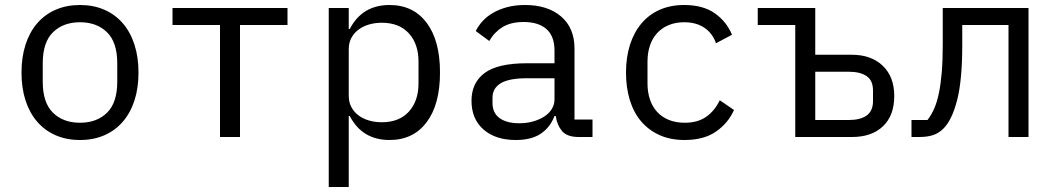

<svg xmlns="http://www.w3.org/2000/svg" viewBox="-20 -548 4240 768"><path d="M66 -258Q66 -319 82 -369Q98 -419 128.5 -454.5Q159 -490 202.5 -509Q246 -528 300 -528Q354 -528 397.5 -509Q441 -490 471.5 -454.5Q502 -419 518 -369Q534 -319 534 -258Q534 -196 518 -146.5Q502 -97 471.5 -61.5Q441 -26 397.5 -7Q354 12 300 12Q246 12 202.5 -7Q159 -26 128.5 -61.5Q98 -97 82 -146.5Q66 -196 66 -258ZM449 -221V-295Q449 -379 408 -419Q367 -459 300 -459Q233 -459 192 -419Q151 -379 151 -295V-221Q151 -137 192 -97Q233 -57 300 -57Q367 -57 408 -97Q449 -137 449 -221Z M860 -448H670V-516H1130V-448H940V0H860Z M1295 -516H1375V-432H1379Q1429 -528 1538 -528Q1633 -528 1686.5 -457Q1740 -386 1740 -258Q1740 -130 1686.5 -59Q1633 12 1538 12Q1429 12 1379 -84H1375V200H1295ZM1654 -214V-302Q1654 -372 1615.5 -414.5Q1577 -457 1507 -457Q1480 -457 1456 -450Q1432 -443 1414 -429.5Q1396 -416 1385.5 -396.5Q1375 -377 1375 -351V-165Q1375 -139 1385.5 -119.5Q1396 -100 1414 -86.5Q1432 -73 1456 -66Q1480 -59 1507 -59Q1577 -59 1615.5 -101.5Q1654 -144 1654 -214Z M2295 0Q2248 0 2228 -24Q2208 -48 2203 -84H2198Q2181 -39 2143.5 -13.5Q2106 12 2043 12Q1962 12 1914 -30Q1866 -72 1866 -145Q1866 -217 1918.5 -256Q1971 -295 2088 -295H2198V-346Q2198 -403 2166 -431.5Q2134 -460 2075 -460Q2023 -460 1990 -439.5Q1957 -419 1937 -384L1883 -424Q1893 -444 1910 -463Q1927 -482 1952 -496.5Q1977 -511 2009 -519.5Q2041 -528 2080 -528Q2171 -528 2224.5 -482Q2278 -436 2278 -354V-70H2350V0ZM2198 -150V-235H2088Q2016 -235 1983 -215Q1950 -195 1950 -157V-136Q1950 -96 1978.5 -75.5Q2007 -55 2057 -55Q2088 -55 2113.5 -62.5Q2139 -70 2158 -82.5Q2177 -95 2187.5 -112.5Q2198 -130 2198 -150Z M2484 -258Q2484 -319 2500 -369Q2516 -419 2546 -454.5Q2576 -490 2619 -509Q2662 -528 2717 -528Q2792 -528 2839 -495Q2886 -462 2908 -409L2844 -375Q2830 -415 2797.5 -437Q2765 -459 2717 -459Q2682 -459 2654.5 -447.5Q2627 -436 2608 -415Q2589 -394 2579.5 -365Q2570 -336 2570 -302V-214Q2570 -180 2579.5 -151Q2589 -122 2608 -101Q2627 -80 2655 -68.5Q2683 -57 2719 -57Q2771 -57 2805 -81Q2839 -105 2859 -147L2916 -108Q2893 -56 2844.5 -22Q2796 12 2718 12Q2662 12 2618.5 -7.5Q2575 -27 2545 -62Q2515 -97 2499.5 -147Q2484 -197 2484 -258Z M3161 -448H3011V-516H3241V-329H3387Q3465 -329 3511 -285Q3557 -241 3557 -164Q3557 -86 3512 -43Q3467 0 3388 0H3161ZM3376 -68Q3421 -68 3446.5 -86Q3472 -104 3472 -144V-186Q3472 -226 3446.5 -243.5Q3421 -261 3376 -261H3241V-68Z M3626 -68H3690Q3705 -87 3716.5 -113Q3728 -139 3735.5 -175Q3743 -211 3747 -258.5Q3751 -306 3751 -369V-516H4094V0H4014V-448H3829V-367Q3829 -227 3808.5 -147.5Q3788 -68 3754 -34Q3735 -15 3712 -7.5Q3689 0 3657 0H3626Z"/></svg>

Font: IBM Plaex Mono
Style: Regular
Weight: 400
Designer: Mike Abbink, Paul van der Laan, Pieter van Rosmalen
Foundry: Bold Monday
Version: Version 2.003